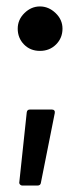

<svg xmlns="http://www.w3.org/2000/svg" viewBox="-20 -493 253 596"><path d="M35 -404Q35 -432 56 -452.5Q77 -473 104 -473Q131 -473 152.5 -452.5Q174 -432 174 -404Q174 -375 154 -355Q134 -335 104 -335Q74 -335 54.5 -355Q35 -375 35 -404ZM73 -153H141Q146 -153 148.5 -150Q151 -147 150 -142L107 74Q106 83 96 83H50Q45 83 42 79.5Q39 76 40 72L63 -144Q64 -153 73 -153Z"/></svg>

Font: Barlow Semi Condensed Medium
Style: Regular
Weight: 500
Width: 4
Designer: Jeremy Tribby
Foundry: Tribby Type
Version: Version 1.422; ttfautohint (v1.8)